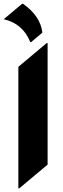

<svg xmlns="http://www.w3.org/2000/svg" viewBox="-20 -987 338 1026"><path d="M103 -966.8Q195.8 -901.9 206.5 -812.5L146.5 -762.2H141.6Q102.5 -860.8 0 -884.3L98.1 -966.8ZM78.1 19.5V-629.9L229.5 -756.8H234.4V-107.4L83 19.5Z"/></svg>

Font: Gothica
Style: Bold
Weight: 700
Designer: Wojciech Kalinowski "wmk69" (wmk69@o2.pl)
Foundry: Wojciech Kalinowski "wmk69" (wmk69@o2.pl)
Version: Version 2.1.0; 2021-05-14